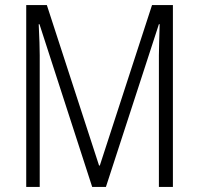

<svg xmlns="http://www.w3.org/2000/svg" viewBox="-20 -734 781 754"><path d="M342 0 135 -639H132Q134 -597 135 -567.5Q136 -538 136 -517V0H83V-714H164L369 -84H372L577 -714H659V0H604V-517Q604 -537 605 -567Q606 -597 607 -639H604L396 0Z"/></svg>

Font: Noto Sans Lao Looped Condensed Light
Style: Regular
Weight: 300
Width: 3
Designer: Mark Frömberg, Ben Mitchell
Foundry: The Fontpad Ltd
Version: Version 1.002; ttfautohint (v1.8.4.7-5d5b)